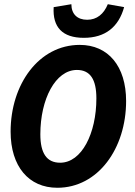

<svg xmlns="http://www.w3.org/2000/svg" viewBox="-20 -876 640 908"><path d="M251.1 12C443.7 12 576.4 -174 576.4 -398.2C576.4 -562.8 491.9 -663.7 357.2 -663.7C163.9 -663.7 30.2 -477.6 30.2 -253.5C30.2 -89.1 115.7 12 251.1 12ZM264.6 -106.5C200.6 -106.5 170.8 -151.4 170.8 -241.1C170.8 -406.8 242.1 -545.2 343.7 -545.2C406.6 -545.2 435.8 -500.6 435.8 -410.8C435.8 -244.9 366.2 -106.5 264.6 -106.5ZM376.3 -697.1C477.8 -697.1 541 -748.4 567 -842.3L489.9 -856.1C470.9 -810 438.5 -782.5 392.3 -782.5C345.9 -782.5 317.7 -809 317.5 -856.1L233.8 -842.3C228.1 -747.7 274.9 -697.1 376.3 -697.1Z"/></svg>

Font: Source Code Variable
Style: Italic
Weight: 400
Italic angle: -11°
Monospace: yes
Designer: Paul D. Hunt, Teo Tuominen
Foundry: Adobe Systems Incorporated
Version: Version 1.005;PS 1.0;hotconv 16.6.54;makeotf.lib2.5.65590